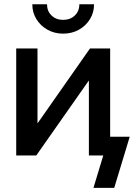

<svg xmlns="http://www.w3.org/2000/svg" viewBox="-20 -749 645 925"><path d="M510.7 0H408.2V-359.9H407.2L154.8 0H58.1V-515.6H160.6V-155.8H161.6L413.6 -515.6H510.7ZM284.2 -586.9Q242.7 -586.9 209 -605.7Q175.3 -624.5 155.5 -656.5Q135.7 -688.5 135.7 -728.5H206.5Q206.5 -695.3 228.3 -674.3Q250 -653.3 284.2 -653.3Q318.4 -653.3 340.3 -674.3Q362.3 -695.3 362.3 -728.5H433.1Q433.1 -688.5 413.3 -656.5Q393.6 -624.5 359.9 -605.7Q326.2 -586.9 284.2 -586.9ZM430.2 156.2 477.5 0H443.4V-90.3H605L530.3 156.2Z"/></svg>

Font: Inter Display Medium
Style: Regular
Weight: 500
Designer: Rasmus Andersson
Foundry: rsms
Version: Version 4.001;git-9221beed3